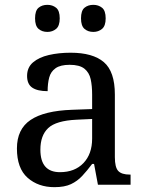

<svg xmlns="http://www.w3.org/2000/svg" viewBox="-20 -764 603 794"><path d="M205 10Q138 10 94 -29Q50 -68 50 -150Q50 -230 106.5 -268Q163 -306 278 -310L361 -313V-373Q361 -409 355 -436.5Q349 -464 329 -480Q309 -496 268 -496Q230 -496 210 -482Q190 -468 183.5 -443.5Q177 -419 177 -387Q135 -387 113.5 -401.5Q92 -416 92 -450Q92 -485 116.5 -506Q141 -527 182 -536.5Q223 -546 272 -546Q364 -546 409.5 -507Q455 -468 455 -373V-114Q455 -72 469 -57Q483 -42 517 -42H520V0H385L369 -86H361Q340 -58 320 -36.5Q300 -15 273.5 -2.5Q247 10 205 10ZM228 -52Q289 -52 325 -89.5Q361 -127 361 -191V-272L297 -269Q212 -265 179.5 -234.5Q147 -204 147 -145Q147 -52 228 -52ZM366 -632Q344 -632 329.5 -644.5Q315 -657 315 -688Q315 -720 329.5 -732Q344 -744 366 -744Q387 -744 402 -732Q417 -720 417 -688Q417 -657 402 -644.5Q387 -632 366 -632ZM176 -632Q154 -632 139.5 -644.5Q125 -657 125 -688Q125 -720 139.5 -732Q154 -744 176 -744Q197 -744 212 -732Q227 -720 227 -688Q227 -657 212 -644.5Q197 -632 176 -632Z"/></svg>

Font: Noto Serif Grantha
Style: Regular
Weight: 400
Designer: Monotype Design Team
Foundry: Monotype Imaging Inc.
Version: Version 2.004; ttfautohint (v1.8.4.7-5d5b)